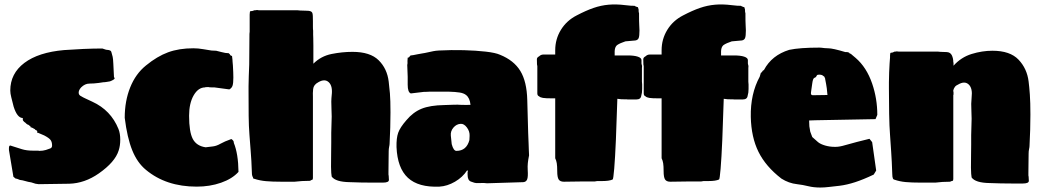

<svg xmlns="http://www.w3.org/2000/svg" viewBox="-20 -807 4660 859"><path d="M153 17 139 15 120 9Q106 7 93 3Q80 -1 69 -2Q64 -4 59 -6Q54 -8 50 -8Q48 -10 44.5 -12.5Q41 -15 40 -16L20 -136V-144Q20 -156 26 -156Q57 -146 78 -139.5Q99 -133 127 -133Q143 -133 148 -133Q153 -133 155 -132Q172 -132 185 -136Q198 -140 205 -143Q213 -146 213 -156Q213 -172 206 -181Q199 -190 178 -201L150 -213Q144 -213 146.5 -217.5Q149 -222 138 -226Q138 -227 137 -228L136 -229Q133 -230 129.5 -232.5Q126 -235 120 -237L114 -239Q117 -239 117 -240Q117 -243 114 -243Q113 -243 110.5 -246Q108 -249 103 -250Q98 -253 95 -256.5Q92 -260 89 -261Q82 -267 82 -272V-279Q57 -279 41 -330Q35 -354 30.5 -371.5Q26 -389 26 -402Q26 -478 89 -525.5Q152 -573 267 -583Q308 -586 353 -588Q398 -590 438 -590Q445 -588 450 -586Q455 -584 459 -584Q476 -583 478 -575Q480 -567 484 -553Q486 -545 487 -522Q488 -499 490 -461Q493 -460 493 -457Q493 -451 472 -443Q465 -442 457 -440.5Q449 -439 442 -439L422 -436Q400 -433 380 -433Q360 -433 343 -416Q332 -404 332 -392.5Q332 -381 344 -376Q350 -372 362 -366.5Q374 -361 393 -352Q476 -314 510 -230Q514 -220 516 -208Q518 -196 518 -182Q518 -155 511 -134Q495 -82 422 -31Q359 13 290 15Z M1015 -185Q1026 -178 1026 -170V-168Q1046 -119 1047 -38Q1019 -7 969 10.5Q919 28 860 28Q723 28 633 -47Q594 -79 571.5 -135Q549 -191 538 -280Q538 -355 562.5 -416Q587 -477 633 -514Q683 -555 732 -573Q781 -591 845 -591Q858 -591 867 -590Q876 -589 889 -587Q902 -585 926 -581Q930 -581 935 -580.5Q940 -580 947 -580L971 -574Q989 -569 1002 -569Q1005 -569 1006 -566Q1008 -565 1008.5 -563.5Q1009 -562 1010 -561Q1013 -557 1016 -557H1018L1020 -540Q1020 -537 1020.5 -531Q1021 -525 1022 -514Q1023 -496 1023.5 -483.5Q1024 -471 1024 -460Q1024 -435 1020.5 -424Q1017 -413 1006 -407L939 -416H928Q919 -416 917 -416.5Q915 -417 912.5 -417.5Q910 -418 899 -417L898 -416Q867 -416 846.5 -380.5Q826 -345 826 -289Q826 -217 842.5 -185.5Q859 -154 900 -148L933 -152Q949 -154 966.5 -164Q984 -174 1015 -185Z M1723 -164Q1723 -159 1721 -150Q1719 -141 1719 -130Q1719 -112 1718.5 -88Q1718 -64 1718 -39Q1718 -33 1718 -28Q1718 -23 1719 -21Q1719 -16 1719.5 -11Q1720 -6 1720 -2Q1720 10 1693 10H1644Q1619 10 1594.5 9.5Q1570 9 1545 8Q1481 7 1464 -17Q1463 -22 1462 -33.5Q1461 -45 1461 -61Q1461 -99 1461.5 -122Q1462 -145 1462 -170V-189Q1462 -198 1462 -212.5Q1462 -227 1463 -249Q1465 -287 1463 -320.5Q1461 -354 1464 -381Q1469 -422 1451 -439Q1433 -456 1404 -439Q1383 -428 1381 -408.5Q1379 -389 1380 -375V-10Q1379 -8 1379 -5Q1378 -2 1375 -2Q1374 -2 1373.5 -2Q1373 -2 1371 0Q1371 0 1366 2Q1348 2 1331 3Q1314 4 1298 6H1239Q1198 6 1170 3.5Q1142 1 1118 -7Q1112 -7 1112 -13Q1107 -21 1107 -33Q1105 -92 1101.5 -132Q1098 -172 1096 -204Q1093 -242 1092.5 -289Q1092 -336 1092 -393V-422L1093 -466L1095 -518L1096 -655Q1097 -660 1097 -665.5Q1097 -671 1097 -680V-724Q1097 -735 1097 -742Q1097 -749 1098 -753Q1098 -757 1101 -757Q1110 -757 1118 -761Q1120 -761 1122 -761Q1124 -761 1128 -762Q1130 -762 1133 -762Q1136 -762 1138 -761H1295Q1305 -761 1311.5 -761Q1318 -761 1322 -760L1353 -759Q1373 -759 1377 -750Q1379 -746 1379.5 -736Q1380 -726 1380 -712V-688Q1380 -675 1381 -670V-652Q1381 -651 1381.5 -637Q1382 -623 1382 -602.5Q1382 -582 1382 -562Q1382 -542 1382 -529Q1382 -516 1382 -517V-522Q1416 -556 1463.5 -565.5Q1511 -575 1557 -575Q1636 -575 1674 -537.5Q1712 -500 1719 -442Q1722 -419 1724.5 -389Q1727 -359 1727 -304Q1727 -271 1726 -236.5Q1725 -202 1723 -164Z M1946 28Q1852 32 1805 -11.5Q1758 -55 1754 -149Q1753 -189 1761.5 -213Q1770 -237 1798 -269Q1828 -305 1866 -320.5Q1904 -336 1968 -337Q1993 -338 2011.5 -338.5Q2030 -339 2040 -338Q2069 -337 2085 -338Q2082 -369 2065 -382Q2055 -390 2037 -393Q2019 -396 1985 -397H1905Q1895 -397 1894.5 -396.5Q1894 -396 1885 -396H1877L1818 -389Q1804 -394 1804 -428Q1804 -434 1804 -440.5Q1804 -447 1804 -463.5Q1804 -480 1802 -516Q1804 -523 1803 -534L1804 -549Q1808 -549 1810 -551L1815 -557Q1816 -559 1818 -559Q1822 -559 1829.5 -560.5Q1837 -562 1847 -564L1869 -568Q1877 -570 1881 -570Q1909 -576 1918.5 -578Q1928 -580 1943 -581Q2000 -584 2055 -582.5Q2110 -581 2153.5 -576Q2197 -571 2217 -562Q2279 -537 2308 -489.5Q2337 -442 2339 -359L2343 -213Q2344 -185 2345 -163.5Q2346 -142 2346 -134L2347 -112Q2343 -92 2341.5 -77.5Q2340 -63 2341 -46Q2343 -16 2338.5 -4.5Q2334 7 2321 8L2159 13Q2151 11 2121 12Q2110 13 2102 10.5Q2094 8 2086 5Q2072 -1 2072 -25V-37Q2072 -39 2073 -40V-43Q2071 -45 2070 -45Q2050 -14 2015.5 6Q1981 26 1946 28ZM2022 -132Q2067 -132 2080 -180L2081 -199Q2082 -219 2069 -236.5Q2056 -254 2041 -253Q2022 -252 2008.5 -236Q1995 -220 1997 -200L2001 -162Q2009 -132 2022 -132ZM2074 -41Q2074 -41 2074 -41Z M2503 6Q2486 6 2479.5 -4Q2473 -14 2473 -41Q2473 -64 2471 -76.5Q2469 -89 2464 -99V-367H2450Q2421 -367 2409 -369Q2397 -371 2392 -376Q2384 -379 2384 -389V-511Q2383 -515 2382.5 -519Q2382 -523 2382 -542Q2382 -550 2392 -555Q2400 -563 2411 -563H2464V-582Q2464 -632 2489.5 -673.5Q2515 -715 2560 -738Q2602 -760 2635.5 -771.5Q2669 -783 2703 -786Q2737 -789 2777 -784Q2791 -782 2802 -781.5Q2813 -781 2819 -781Q2820 -781 2822 -779L2827 -777Q2829 -776 2830.5 -775.5Q2832 -775 2834 -775L2837 -765Q2837 -756 2837.5 -753.5Q2838 -751 2839 -748Q2839 -708 2840 -693.5Q2841 -679 2841 -671Q2841 -646 2837.5 -637Q2834 -628 2823 -626L2778 -622Q2754 -614 2742 -606Q2735 -601 2732 -591Q2729 -581 2730 -559H2788Q2817 -559 2833.5 -553.5Q2850 -548 2850 -538Q2850 -526 2850 -523Q2850 -520 2851 -518Q2853 -512 2852.5 -509Q2852 -506 2852 -503V-484Q2852 -449 2852 -441.5Q2852 -434 2853 -429V-409Q2853 -391 2849 -379Q2847 -362 2827 -362H2788Q2784 -363 2779 -362.5Q2774 -362 2759 -363L2742 -365Q2739 -263 2735.5 -181.5Q2732 -100 2728 -52.5Q2724 -5 2721 -4Q2706 3 2675 3Q2656 3 2652 3Q2648 3 2640 5H2575ZM2979 6Q2962 6 2955.5 -4Q2949 -14 2949 -41Q2949 -64 2947 -76.5Q2945 -89 2940 -99V-367H2926Q2897 -367 2885 -369Q2873 -371 2868 -376Q2860 -379 2860 -389V-511Q2859 -515 2858.5 -519Q2858 -523 2858 -542Q2858 -550 2868 -555Q2876 -563 2887 -563H2940V-582Q2940 -632 2965.5 -673.5Q2991 -715 3036 -738Q3078 -760 3111.5 -771.5Q3145 -783 3179 -786Q3213 -789 3253 -784Q3267 -782 3278 -781.5Q3289 -781 3295 -781Q3296 -781 3298 -779L3303 -777Q3305 -776 3306.5 -775.5Q3308 -775 3310 -775L3313 -765Q3313 -756 3313.5 -753.5Q3314 -751 3315 -748Q3315 -708 3316 -693.5Q3317 -679 3317 -671Q3317 -646 3313.5 -637Q3310 -628 3299 -626L3254 -622Q3230 -614 3218 -606Q3211 -601 3208 -591Q3205 -581 3206 -559H3264Q3293 -559 3309.5 -553.5Q3326 -548 3326 -538Q3326 -526 3326 -523Q3326 -520 3327 -518Q3329 -512 3328.5 -509Q3328 -506 3328 -503V-484Q3328 -449 3328 -441.5Q3328 -434 3329 -429V-409Q3329 -391 3325 -379Q3323 -362 3303 -362H3264Q3260 -363 3255 -362.5Q3250 -362 3235 -363L3218 -365Q3215 -263 3211.5 -181.5Q3208 -100 3204 -52.5Q3200 -5 3197 -4Q3182 3 3151 3Q3132 3 3128 3Q3124 3 3116 5H3051Z M3646 -594Q3650 -594 3655 -593.5Q3660 -593 3667 -592Q3669 -592 3674 -591.5Q3679 -591 3685 -591Q3706 -591 3762 -574H3768Q3775 -574 3779 -571Q3780 -570 3781 -568.5Q3782 -567 3783 -567Q3788 -567 3789 -564L3808 -548Q3857 -506 3882 -433Q3905 -366 3905 -293L3897 -274L3629 -269L3600 -268L3601 -242L3605 -218L3614 -194L3640 -171Q3651 -162 3671.5 -156Q3692 -150 3714 -150H3719Q3736 -150 3761 -157.5Q3786 -165 3814 -172L3870 -186L3882 -171L3900 -44L3889 -26Q3843 -4 3806 8Q3769 20 3737 24Q3709 27 3688.5 29.5Q3668 32 3650 32Q3620 32 3596 26Q3572 20 3546 17Q3509 13 3476 -8Q3406 -62 3373.5 -127.5Q3341 -193 3339 -284Q3337 -387 3379 -464L3384 -481Q3388 -483 3388.5 -484.5Q3389 -486 3390 -486L3392 -490L3398 -494Q3433 -560 3511 -584Q3558 -594 3646 -594ZM3646 -473Q3643 -473 3639 -472.5Q3635 -472 3633 -467Q3631 -461 3624 -459Q3617 -457 3614 -434Q3611 -409 3608.5 -395Q3606 -381 3616 -381L3682 -382L3679 -412L3676 -431L3672 -452Q3672 -456 3670.5 -458Q3669 -460 3668 -464L3658 -471Q3652 -473 3646 -473Z M4507 14Q4482 14 4457.5 13.5Q4433 13 4408 12Q4344 11 4327 -13Q4326 -18 4325 -29.5Q4324 -41 4324 -57Q4324 -95 4324.5 -115Q4325 -135 4325 -160V-179Q4325 -188 4325 -202.5Q4325 -217 4326 -239Q4328 -277 4326 -310.5Q4324 -344 4327 -371Q4332 -412 4314 -429Q4296 -446 4267 -429Q4257 -425 4252 -418Q4247 -411 4245 -403V-394Q4245 -396 4245.5 -397Q4246 -398 4246 -399V-383H4245V-6Q4244 -4 4244 0Q4243 3 4238 3Q4236 3 4235 4Q4234 5 4233 5Q4232 5 4230 6Q4213 6 4196.5 7Q4180 8 4165 10H4098Q4058 10 4031.5 7.5Q4005 5 3982 -3Q3978 -3 3975 -8Q3972 -15 3972 -28Q3970 -87 3967 -129.5Q3964 -172 3962 -203Q3959 -241 3958 -297.5Q3957 -354 3957 -411V-439L3958 -483L3960 -523L3962 -550Q3962 -553 3962 -559Q3962 -565 3963 -568Q3963 -571 3966 -571Q3974 -571 3982 -576Q3983 -576 3985.5 -576Q3988 -576 3991 -577Q3998 -577 4001 -576H4163Q4171 -576 4177.5 -576Q4184 -576 4188 -575L4216 -574Q4232 -573 4238.5 -559.5Q4245 -546 4245 -529L4246 -526V-513Q4280 -551 4327 -565.5Q4374 -580 4420 -580Q4499 -580 4537 -540Q4575 -500 4582 -442Q4585 -419 4587.5 -384Q4590 -349 4590 -294Q4590 -261 4589 -226.5Q4588 -192 4586 -154Q4586 -149 4584 -140Q4582 -131 4582 -120Q4582 -102 4581.5 -81Q4581 -60 4581 -35Q4581 -29 4581 -24Q4581 -19 4582 -17Q4582 -12 4582.5 -7Q4583 -2 4583 2Q4583 14 4556 14Z"/></svg>

Font: Sigmar
Style: Regular
Weight: 400
Designer: Vernon Adams
Foundry: Vernon Adams
Version: Version 1.000; ttfautohint (v1.8.4.7-5d5b);gftools[0.9.24]